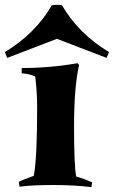

<svg xmlns="http://www.w3.org/2000/svg" viewBox="-61 -767 472 796"><path d="M93 -322Q93 -384 85 -450Q61 -461 29 -463V-485Q148 -485 260 -505L267 -498Q246 -408 246 -243Q246 -78 255 -35Q290 -25 321 -11L318 9Q250 0 160.5 0Q71 0 20 7L17 -13Q33 -22 79 -38Q93 -108 93 -322ZM196 -745Q265 -627 391 -551L381 -527L175 -606L-31 -527L-41 -551Q85 -627 154 -745Q160 -747 175 -747Q190 -747 196 -745Z"/></svg>

Font: Almendra
Style: Bold
Weight: 700
Designer: Ana Sanfelippo
Foundry: Ana Sanfelippo
Version: Version 1.004